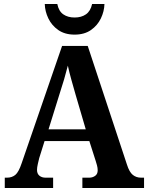

<svg xmlns="http://www.w3.org/2000/svg" viewBox="-20 -945 744 965"><path d="M4 0V-52H15Q40 -52 57 -66Q74 -80 89 -125L292 -714H421L618 -118Q630 -80 647.5 -66Q665 -52 689 -52H704V0H394V-52H429Q445 -52 458 -61Q471 -70 471 -89Q471 -101 467.5 -114Q464 -127 461 -136L429 -236H204L177 -150Q174 -138 170 -120.5Q166 -103 166 -91Q166 -72 178 -62Q190 -52 209 -52H247V0ZM224 -295H411L360 -469Q350 -504 339 -543Q328 -582 321 -615Q313 -583 302 -545.5Q291 -508 280 -475ZM355 -771Q306 -771 273 -794Q240 -817 223 -852.5Q206 -888 205 -925H268Q275 -889 298 -873Q321 -857 355 -857Q389 -857 412 -873Q435 -889 443 -925H505Q504 -888 487 -852.5Q470 -817 437 -794Q404 -771 355 -771Z"/></svg>

Font: Noto Serif Thai SemiCondensed
Style: Bold
Weight: 700
Width: 4
Designer: Monotype Design Team
Foundry: Monotype Imaging Inc.
Version: Version 2.002; ttfautohint (v1.8.4.7-5d5b)